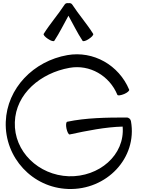

<svg xmlns="http://www.w3.org/2000/svg" viewBox="-20 -1206 939 1268"><path d="M339 -937C374 -990 401 -1047 432 -1102C463 -1047 490 -990 525 -937C529 -930 548 -936 567 -949C587 -962 600 -977 595 -983C553 -1050 500 -1110 457 -1176C452 -1184 442 -1187 432 -1185C422 -1187 412 -1184 407 -1176C364 -1110 311 -1050 269 -983C264 -977 277 -962 297 -949C316 -936 335 -930 339 -937ZM833 -614C765 -776 597 -872 425 -842C202 -803 26 -624 18 -401C10 -165 194 34 430 42C684 51 888 -163 845 -405C843 -419 831 -430 816 -430C684 -430 547 -428 424 -402C416 -400 414 -380 419 -357C424 -334 433 -317 440 -318C556 -343 677 -367 790 -370C806 -181 633 -36 434 -42C235 -49 71 -205 78 -399C84 -587 248 -724 439 -758C573 -782 703 -706 755 -580C758 -573 778 -576 800 -585C821 -594 836 -607 833 -614Z"/></svg>

Font: Nupuram Expanded Light
Style: Regular
Weight: 300
Width: 7
Designer: Santhosh Thottingal (santhosh.thottingal@gmail.com)
Foundry: SMC
Version: Version 1.000